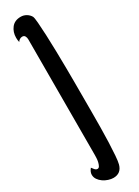

<svg xmlns="http://www.w3.org/2000/svg" viewBox="-256 -767 694 961"><g transform="rotate(-30 91.5 -286.5)"><path d="M55 -635Q55 -645 50.5 -653.5Q46 -662 35 -662Q27 -662 20 -657.5Q13 -653 9 -646Q6 -659 6 -672Q6 -705 24.5 -728.5Q43 -752 78 -752Q95 -752 109.5 -743.5Q124 -735 132 -721Q136 -714 138.5 -682.5Q141 -651 143 -607Q145 -563 146 -512Q147 -461 147.5 -415Q148 -369 148 -334Q148 -299 148 -287Q148 -268 148 -234Q148 -200 148 -158.5Q148 -117 147.5 -72Q147 -27 145.5 13.5Q144 54 141.5 86.5Q139 119 135 134Q123 179 78 179Q65 179 49.5 174Q34 169 21 160Q8 151 -0.5 138.5Q-9 126 -9 111Q-9 102 -5 93.5Q-1 85 5 78Q9 84 16 92Q23 100 31 100Q39 100 43.5 91.5Q48 83 50.5 72Q53 61 53.5 49.5Q54 38 54 33Z"/></g></svg>

Font: Gloria
Style: Regular
Weight: 400
Designer: Peter Wiegel
Foundry: Peter Wiegel
Version: Version 1.000